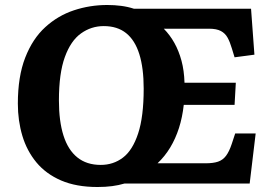

<svg xmlns="http://www.w3.org/2000/svg" viewBox="-20 -735 1079 769"><path d="M51.5 -320Q51.5 -428.5 81 -504.2Q110.5 -580 161.3 -626.2Q212 -672.5 276 -693.7Q340 -715 409.5 -715Q438.5 -715 465.3 -711.5Q492 -708 516.5 -700H985.5L999 -516L919.5 -505.5L908.5 -541.5Q901 -567 891.5 -584.2Q882 -601.5 864.8 -610.7Q847.5 -620 817.5 -620H636Q661 -594.5 678.8 -562.5Q696.5 -530.5 707 -491.5Q717.5 -452.5 719 -403.5H924.5L919.5 -315H716Q710.5 -265 696.8 -222.3Q683 -179.5 661.8 -144.3Q640.5 -109 611 -81H803.5Q834 -81 853.3 -87.5Q872.5 -94 885.3 -111Q898 -128 908 -158L922 -200.5H1004L980 0H479Q455.5 7 429 10.5Q402.5 14 370.5 14Q285.5 14 224.7 -12.2Q164 -38.5 125.7 -84.7Q87.5 -131 69.5 -191.2Q51.5 -251.5 51.5 -320ZM216 -332.5Q216 -249.5 234.3 -192Q252.5 -134.5 289.8 -104.5Q327 -74.5 383.5 -74.5Q434 -74.5 472.5 -103.8Q511 -133 533.2 -200.3Q555.5 -267.5 555.5 -380Q555.5 -462.5 538 -518.2Q520.5 -574 485.3 -602.2Q450 -630.5 395.5 -630.5Q345.5 -630.5 304.5 -601.2Q263.5 -572 239.8 -506.7Q216 -441.5 216 -332.5Z"/></svg>

Font: Literata
Style: Italic
Weight: 400
Italic angle: -2°
Designer: Latin by Veronika Burian and Jose Scaglione. Greek by Irene Vlachou. Cyrillic by Vera Evstafieva
Foundry: TypeTogether
Version: Version 3.103;gftools[0.9.29]